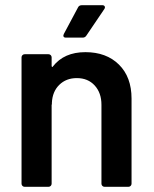

<svg xmlns="http://www.w3.org/2000/svg" viewBox="-20 -720 594 740"><path d="M487 -340V-12Q487 -7 483.5 -3.5Q480 0 475 0H383Q378 0 374.5 -3.5Q371 -7 371 -12V-316Q371 -362 345 -390.5Q319 -419 276 -419Q235 -419 208.5 -393Q182 -367 180 -324V-317H179V-12Q179 -7 175.5 -3.5Q172 0 167 0H75Q70 0 66.5 -3.5Q63 -7 63 -12V-499Q63 -504 66.5 -507.5Q70 -511 75 -511H167Q172 -511 175.5 -507.5Q179 -504 179 -499V-466Q179 -463 181 -462Q183 -461 184 -464Q227 -519 309 -519Q390 -519 438.5 -471Q487 -423 487 -340ZM296 -700H374Q381 -700 383.5 -695.5Q386 -691 382 -685L313 -583Q308 -575 299 -575H234Q227 -575 225 -579Q223 -583 226 -589L281 -692Q285 -700 296 -700Z"/></svg>

Font: Barlow SemiBold
Style: Regular
Weight: 600
Designer: Jeremy Tribby
Foundry: Tribby Type
Version: Version 1.422